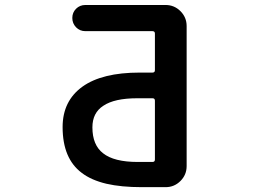

<svg xmlns="http://www.w3.org/2000/svg" viewBox="-20 -775 1040 774"><path d="M551.8 -20.5Q468.8 -20.5 409.2 -34.2Q347.7 -48.8 309.6 -78.1Q232.4 -135.7 232.4 -262.7Q232.4 -368.2 312.5 -425.8Q391.6 -482.4 543 -482.4H594.7Q604.5 -482.4 604.5 -492.2V-639.6Q604.5 -649.4 594.7 -649.4H324.2Q301.8 -649.4 286.6 -665Q271.5 -680.7 271.5 -702.6Q271.5 -724.6 286.6 -739.7Q301.8 -754.9 324.2 -754.9H647.5Q682.6 -754.9 707.5 -730Q732.4 -705.1 732.4 -669.9V-105.5Q732.4 -70.3 707.5 -45.4Q682.6 -20.5 647.5 -20.5ZM533.2 -378.9Q441.4 -378.9 396.5 -348.6Q352.5 -320.3 352.5 -261.7Q352.5 -190.4 395.5 -157.2Q439.5 -122.1 535.2 -122.1H594.7Q604.5 -122.1 604.5 -131.8V-369.1Q604.5 -378.9 594.7 -378.9Z"/></svg>

Font: Rounded-X Mgen+ 1m medium
Style: Regular
Weight: 500
Designer: [Source Han Sans]
Ryoko NISHIZUKA  (kana & ideographs); Paul D. Hunt (Latin, Greek & Cyrillic); Wenlong ZHANG  (bopomofo
Version: Version 1.059.20150602